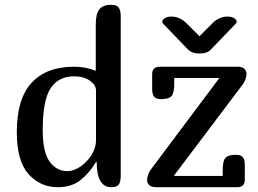

<svg xmlns="http://www.w3.org/2000/svg" viewBox="-20 -780 1077 800"><path d="M379 -485V-678Q379 -722 394 -741Q409 -760 443 -760Q466 -760 474.5 -748.5Q483 -737 483 -713V-47Q483 -23 475 -11.5Q467 0 444 0Q383 0 383 -104L380 -105Q351 -57 314 -28.5Q277 0 221 0Q148 0 99 -54.5Q50 -109 50 -229Q50 -369 112 -435.5Q174 -502 288 -502Q337 -502 379 -485ZM261 -67Q288 -67 316 -86.5Q344 -106 362 -135.5Q380 -165 380 -194V-403Q380 -425 355 -443.5Q330 -462 288 -462Q224 -462 191 -412.5Q158 -363 158 -237Q158 -147 186.5 -107Q215 -67 261 -67ZM1007 -473Q1007 -461 1002.5 -449Q998 -437 992 -429L704 -47H908V-71Q908 -110 919.5 -122.5Q931 -135 963 -135Q984 -135 992 -124.5Q1000 -114 1000 -93V-31Q1000 0 968 0H631Q611 0 602 -8.5Q593 -17 593 -29Q593 -52 608 -73L894 -455H706V-431Q706 -392 694.5 -379.5Q683 -367 651 -367Q630 -367 622 -377.5Q614 -388 614 -409V-471Q614 -502 646 -502H970Q989 -502 998 -493.5Q1007 -485 1007 -473ZM928 -711Q944 -711 955 -704.5Q966 -698 966 -690Q966 -685 962 -681L860 -575Q844 -557 811 -557Q779 -557 762 -575L660 -681Q656 -685 656 -690Q656 -698 667 -704.5Q678 -711 694 -711Q730 -711 759 -681L811 -629L863 -681Q892 -711 928 -711Z"/></svg>

Font: Marmelad for Arash.Academy
Style: Regular
Weight: 400
Designer: Manvel Shmavonyan
Foundry: Cyreal
Version: Version 1.110;Glyphs 3.2 (3202)